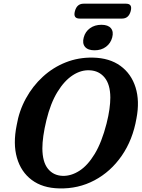

<svg xmlns="http://www.w3.org/2000/svg" viewBox="-20 -1032 785 1065"><path d="M495 -712.5Q588 -710.5 648.2 -666.5Q708.5 -622.5 732 -547Q755.5 -471.5 737 -375.5Q716.5 -256.5 655.2 -168Q594 -79.5 504 -31.8Q414 16 307.5 13Q216 11 156.2 -33.8Q96.5 -78.5 74 -156.5Q51.5 -234.5 72.5 -337.5Q86 -417.5 123.8 -486.2Q161.5 -555 217.8 -606.5Q274 -658 344.5 -686Q415 -714 495 -712.5ZM327 -56.5Q374 -55 420.2 -84.5Q466.5 -114 505.5 -178.5Q544.5 -243 571 -346.5Q582 -390 587 -426Q592 -462 592 -491.5Q591.5 -563.5 560.5 -601.5Q529.5 -639.5 478.5 -642Q430.5 -645 383.8 -614.8Q337 -584.5 298.8 -522.2Q260.5 -460 237.5 -365.5Q226 -318 220.5 -279Q215 -240 215 -209Q215.5 -133.5 245.8 -96Q276 -58.5 327 -56.5ZM504.5 -753Q467.5 -753 451.5 -772.2Q435.5 -791.5 444.5 -824.5Q453 -856.5 479.2 -875.5Q505.5 -894.5 542.5 -894.5Q579.5 -894.5 595.2 -875.5Q611 -856.5 602.5 -824.5Q594 -792 568 -772.5Q542 -753 504.5 -753ZM395.5 -970Q406.5 -1011.5 443.5 -1011.5H679Q716 -1011.5 705 -970.5Q694 -929 657 -929H421.5Q384.5 -929 395.5 -970Z"/></svg>

Font: Fraunces 72pt SuperSoft SemiBold
Style: Italic
Weight: 600
Italic angle: -16°
Version: Version 1.000;[b76b70a41]